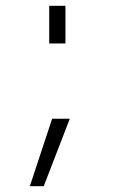

<svg xmlns="http://www.w3.org/2000/svg" viewBox="-20 -533 394 663"><path d="M160 -123H221L131 110H83ZM150 -383V-513H206V-383Z"/></svg>

Font: Mplus 1p Light
Style: Regular
Weight: 300
Version: Version 1.061